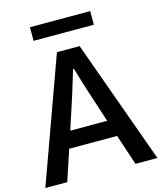

<svg xmlns="http://www.w3.org/2000/svg" viewBox="-141 -1059 973 1157"><g transform="rotate(-15 345.5 -480.0)"><path d="M230.5 -294.9H460.9L395.5 -495.1Q388.7 -516.6 380.4 -543Q372.1 -569.3 362.8 -601.1Q353.5 -632.8 348.6 -648.4H342.8Q339.8 -638.7 295.9 -495.1ZM-3.9 0 275.4 -772.5H417L695.3 0H558.6L495.1 -191.4H196.3L132.8 0ZM157.2 -875V-960H533.2V-875Z"/></g></svg>

Font: Gothic A1
Style: Bold
Weight: 700
Version: Version 2.50